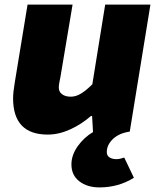

<svg xmlns="http://www.w3.org/2000/svg" viewBox="-20 -573 686 836"><path d="M291 143Q291 102 318.5 63.5Q346 25 385 2L381 -68H376Q335 -32 285.5 -9.5Q236 13 188 13Q37 13 37 -145Q37 -170 44 -212L100 -553H296L243 -237Q243 -237 239 -217Q236 -202 236 -192Q236 -173 250.5 -162.5Q265 -152 288 -152Q311 -152 333.5 -166Q356 -180 382 -206L438 -553H635L545 0Q498 7 471.5 32.5Q445 58 445 89Q445 105 457 112.5Q469 120 487 120Q498 120 505.5 117.5Q513 115 521 113L563 201Q496 243 413 243Q360 243 325.5 216.5Q291 190 291 143Z"/></svg>

Font: Nebula Sans Black
Style: Regular
Weight: 900
Italic angle: -9°
Designer: Paul D. Hunt for Adobe (as Source Sans)
Foundry: Nebula Entertainment & Broadcasting LLC
Version: Version 1.010